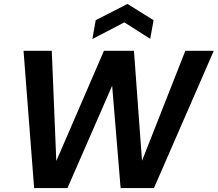

<svg xmlns="http://www.w3.org/2000/svg" viewBox="-20 -959 1110 979"><path d="M154 0 100 -700H244L267 -140H268L510 -700H663L704 -141H705L925 -700H1070L765 0H595L552 -520H551L324 0ZM451 -760 468 -856 630 -939 763 -856 746 -761 614 -845Z"/></svg>

Font: DM Sans 28pt
Style: Bold Italic
Weight: 700
Italic angle: -10°
Version: Version 4.004;gftools[0.9.30]